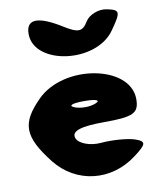

<svg xmlns="http://www.w3.org/2000/svg" viewBox="-87 -909 769 928"><g transform="rotate(-10 297.5 -445.0)"><path d="M107 -467C2 -362 3 -296 111 -158C209 -34 378 -14 507 -111C574 -161 577 -174 524 -192C490 -203 415 -209 361 -204C307 -199 252 -220 242 -248C229 -284 277 -300 394 -300C536 -300 565 -314 565 -383C565 -550 248 -608 107 -467ZM367 -396C338 -384 292 -384 263 -396C234 -408 257 -417 315 -417C373 -417 396 -408 367 -396ZM107 -783C107 -629 406 -588 505 -729C564 -812 563 -822 499 -835C461 -843 412 -824 394 -794C367 -749 345 -747 278 -789C166 -859 107 -857 107 -783Z"/></g></svg>

Font: Hussar Skorodowane
Style: Bold
Weight: 700
Foundry: Cannot Into Space Fonts
Version: Version 0.892